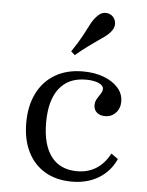

<svg xmlns="http://www.w3.org/2000/svg" viewBox="-50 -706 581 759"><g transform="rotate(5 240.5 -327.0)"><path d="M262.9 11.3Q201.6 11.3 156.9 -14.9Q112.1 -41.1 87.9 -89.9Q63.7 -138.7 63.7 -204.8Q63.7 -272.6 88.7 -322.6Q113.7 -372.6 160.1 -399.6Q206.5 -426.6 269.4 -426.6Q316.1 -426.6 352.4 -412.9Q388.7 -399.2 409.7 -375.4Q430.6 -351.6 430.6 -321Q430.6 -293.5 413.7 -275.8Q396.8 -258.1 371.8 -258.1Q350.8 -258.1 338.7 -269Q326.6 -279.8 326.6 -297.6Q326.6 -312.1 333.5 -323.4Q340.3 -334.7 347.2 -344.8Q354 -354.8 354 -364.5Q354 -378.2 334.7 -386.7Q315.3 -395.2 283.9 -395.2Q215.3 -395.2 178.6 -348.4Q141.9 -301.6 141.9 -212.9Q141.9 -125 177.4 -78.2Q212.9 -31.5 280.6 -31.5Q322.6 -31.5 355.2 -51.6Q387.9 -71.8 409.7 -112.9L437.1 -93.5Q414.5 -43.5 369.4 -16.1Q324.2 11.3 262.9 11.3ZM231.5 -487.9 216.1 -501.6Q241.9 -539.5 256.5 -566.9Q271 -594.4 281 -613.7Q291.1 -633.1 303.2 -646Q319.4 -664.5 336.7 -664.9Q354 -665.3 366.1 -654.8Q378.2 -643.5 379.4 -626.2Q380.6 -608.9 365.3 -591.1Q356.5 -580.6 344 -571.8Q331.5 -562.9 315.3 -551.6Q299.2 -540.3 278.6 -525.4Q258.1 -510.5 231.5 -487.9Z"/></g></svg>

Font: Playfair 12pt Light
Style: Regular
Weight: 300
Designer: Claus Eggers Sørensen
Foundry: Claus Eggers Sørensen
Version: Version 2.000;gftools[0.9.28]